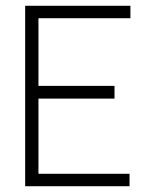

<svg xmlns="http://www.w3.org/2000/svg" viewBox="-20 -644 540 664"><path d="M67 0V-624H431V-581H113V-347H376V-303H113V-43H428V0Z"/></svg>

Font: Inconsolata Light
Style: Regular
Weight: 300
Designer: Raph Levien, Cyreal, Brenton Simpson
Foundry: Raph Levien, Cyreal, Google
Version: Version 3.001